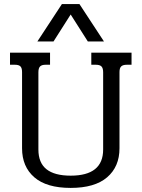

<svg xmlns="http://www.w3.org/2000/svg" viewBox="-20 -905 693 940"><path d="M283 -885H369L489 -702H410L326 -834L242 -702H163ZM88 -179V-552Q88 -572 80 -580Q72 -588 53 -588H29V-647H225V-588H203Q184 -588 176 -579.5Q168 -571 168 -551V-173Q168 -108 207.5 -76.5Q247 -45 326 -45Q485 -45 485 -173V-551Q485 -571 477 -579.5Q469 -588 449 -588H427V-647H624V-588H601Q582 -588 573.5 -580Q565 -572 565 -552V-179Q565 -89 504.5 -37Q444 15 326 15Q208 15 148 -37Q88 -89 88 -179Z"/></svg>

Font: Pridi Light
Style: Regular
Weight: 300
Designer: Katatrad Team
Foundry: CadsonDemak
Version: Version 1.003